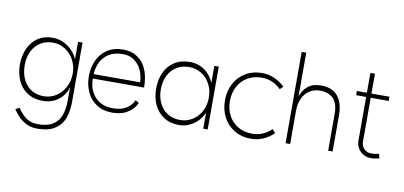

<svg xmlns="http://www.w3.org/2000/svg" viewBox="-84 -1021 3223 1532"><g transform="rotate(10 1527.5 -255.0)"><path d="M481 -252Q481 -312 454.5 -361.5Q428 -411 382.5 -439.5Q337 -468 285 -468Q225 -468 181.5 -440Q138 -412 115 -363Q92 -314 92 -252Q92 -156 143.5 -95Q195 -34 285 -34Q338 -34 383 -62.5Q428 -91 454.5 -141Q481 -191 481 -252ZM276 230Q214 230 165.5 197.5Q117 165 79 107L111 90Q141 137 179.5 165.5Q218 194 276 194Q352 194 396.5 166.5Q441 139 460 88.5Q479 38 479 -37V-144Q471 -107 445.5 -73Q420 -39 378 -17.5Q336 4 283 4Q209 4 157 -30Q105 -64 79 -122Q53 -180 53 -252Q53 -321 78.5 -379Q104 -437 154 -471.5Q204 -506 273 -506Q326 -506 369 -484Q412 -462 440 -429.5Q468 -397 479 -367V-509H515V-31Q515 45 494 103Q473 161 420 195.5Q367 230 276 230Z M844 -474Q756 -474 704 -421Q652 -368 646 -277H1022Q1022 -326 1001.5 -372.5Q981 -419 940.5 -448Q900 -477 844 -474ZM1061 -241H646Q646 -149 699 -92Q752 -35 844 -35Q911 -35 953.5 -62.5Q996 -90 1012 -130L1041 -113Q1021 -66 971 -33Q921 0 844 0Q770 0 717.5 -34Q665 -68 638 -126.5Q611 -185 611 -255Q611 -326 638 -384Q665 -442 717.5 -476.5Q770 -511 844 -511Q910 -511 952 -484Q994 -457 1013 -427.5Q1032 -398 1039 -376L1040 -374Q1050 -348 1055.5 -312Q1061 -276 1061 -241Z M1584 -251Q1584 -314 1557 -363Q1530 -412 1485.5 -438.5Q1441 -465 1389 -465Q1329 -465 1285 -437Q1241 -409 1218 -360.5Q1195 -312 1195 -251Q1195 -190 1218 -141Q1241 -92 1285 -64Q1329 -36 1389 -36Q1441 -36 1485.5 -63Q1530 -90 1557 -139Q1584 -188 1584 -251ZM1619 0H1583V-132Q1572 -100 1544.5 -68.5Q1517 -37 1476 -16Q1435 5 1387 5Q1313 5 1261 -29.5Q1209 -64 1183 -122Q1157 -180 1157 -251Q1157 -322 1183 -380Q1209 -438 1261 -472Q1313 -506 1387 -506Q1456 -506 1508 -468Q1560 -430 1583 -370V-509H1619Z M2129 -93 2154 -64Q2117 -28 2070 -7.5Q2023 13 1972 13Q1893 13 1834.5 -22.5Q1776 -58 1745 -119Q1714 -180 1714 -253Q1714 -326 1745 -387Q1776 -448 1834.5 -483.5Q1893 -519 1972 -519Q2023 -519 2070 -498Q2117 -477 2154 -441L2129 -416Q2097 -448 2058 -465Q2019 -482 1975 -482Q1907 -482 1857 -452Q1807 -422 1780.5 -370.5Q1754 -319 1754 -255Q1754 -191 1780.5 -139.5Q1807 -88 1857 -58Q1907 -28 1975 -28Q2019 -28 2058 -45Q2097 -62 2129 -93Z M2449 -461Q2402 -461 2365 -437.5Q2328 -414 2307.5 -370.5Q2287 -327 2287 -268V0H2250V-740H2287V-385Q2303 -436 2342.5 -469.5Q2382 -503 2453 -503Q2508 -503 2548 -480Q2588 -457 2609.5 -410Q2631 -363 2631 -292V0H2595V-298Q2595 -386 2555 -423.5Q2515 -461 2449 -461Z M2938 -1Q2906 -1 2878.5 -17Q2851 -33 2835 -60Q2819 -87 2819 -119V-670H2856V-119Q2856 -84 2879 -61Q2902 -38 2938 -38Q2954 -38 2970.5 -40.5Q2987 -43 3000 -46L3008 -10Q2994 -7 2975.5 -4Q2957 -1 2938 -1ZM2738 -509H3002V-475H2738Z"/></g></svg>

Font: SUIT Variable
Style: Regular
Weight: 400
Designer: Sunn Youn; Korean Glyphs from Source Han Sans (Sandoll Communications; Soo-young Jang, Joo-yeon Kang)
Foundry: Sunn
Version: Version 1.150;FEAKit 1.0